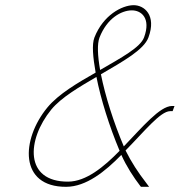

<svg xmlns="http://www.w3.org/2000/svg" viewBox="-20 -730 694 741"><path d="M352.2 -433.1C288 -395.4 216.8 -354.5 177.8 -307C82.6 -190 73.9 -28 243.1 -29C312.2 -29.4 380.4 -85.3 441.6 -148C401.9 -242.3 369 -347.3 352.2 -433.1ZM448.3 -132.2C385.5 -67.8 312.5 -9.4 235.7 -9C52.5 -8 61.4 -192 162.7 -315C206.1 -367.6 281.5 -411.3 349.1 -449.8C338.7 -509.4 334.1 -558.1 344.3 -585C378.8 -673 451.4 -709 494.2 -710C537.1 -711 584.4 -671 553.1 -586C535.7 -537.6 454 -492.9 369.5 -443.3C385.9 -360.6 418.3 -258 457.8 -165C530.5 -240.7 596.7 -320 643.5 -321H653.5L646.2 -301H636.2C598.4 -300 537.8 -223.6 464.6 -149.3C486.6 -104.7 514.2 -62.8 542.1 -27L555.5 -9H524.5L522.2 -11C495.1 -46.4 468.1 -87.9 448.3 -132.2ZM366.4 -459.9C447.1 -506.9 521.9 -546.5 536.1 -586C563 -659 526.3 -691 486.9 -690C449.1 -689 393.7 -661 364 -585C354.7 -560.6 356.5 -515.5 366.4 -459.9Z"/></svg>

Font: Nordica Plus
Style: NordicaClassicUltLtCondObl
Weight: 300
Version: Version 1.01